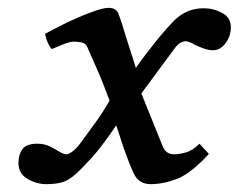

<svg xmlns="http://www.w3.org/2000/svg" viewBox="-20 -459 608 489"><path d="M202 -340Q198 -349 187.5 -351Q177 -353 168 -353Q158 -353 139.5 -345.5Q121 -338 112 -334Q106 -340 101 -352Q96 -364 95 -373Q109 -380 130.5 -391.5Q152 -403 176.5 -413.5Q201 -424 222.5 -431.5Q244 -439 257 -439Q276 -439 282 -423.5Q288 -408 300 -368L326 -286Q330 -292 338 -303Q346 -314 353.5 -323.5Q361 -333 361 -333Q391 -373 422.5 -405.5Q454 -438 499 -438Q524 -438 546 -426Q568 -414 568 -390Q568 -367 554.5 -349Q541 -331 522 -331Q511 -331 497.5 -336Q484 -341 476 -345Q462 -354 451 -354Q448 -354 440.5 -350.5Q433 -347 425 -336L340 -221L395 -85Q403 -66 424 -66Q435 -66 452.5 -70.5Q470 -75 488 -93L512 -67Q466 -17 431 -3.5Q396 10 364 10Q333 10 320.5 -17.5Q308 -45 295 -82L276 -140Q263 -120 245 -96Q227 -72 217 -61Q189 -30 171.5 -14.5Q154 1 137.5 5.5Q121 10 97 10Q73 10 50 -3.5Q27 -17 27 -44Q27 -65 37 -79Q47 -93 75 -93Q93 -93 107 -86Q121 -79 131.5 -72.5Q142 -66 150 -66Q154 -66 163 -72Q172 -78 183 -92Q201 -116 222.5 -146Q244 -176 259 -203Q252 -222 242.5 -246Q233 -270 223.5 -291Q214 -312 208 -326Q202 -340 202 -340Z"/></svg>

Font: Libertinus Serif Semibold Italic
Style: Regular
Weight: 600
Italic angle: -11.5°
Designer: Philipp H. Poll, Khaled Hosny
Foundry: Caleb Maclennan
Version: Version 7.051;RELEASE